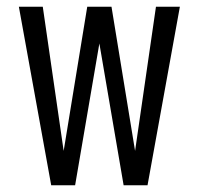

<svg xmlns="http://www.w3.org/2000/svg" viewBox="-20 -550 590 570"><path d="M132 0 36 -530H107L169 -102L239 -530H311L381 -102L443 -530H514L418 0H347L275 -421L203 0Z"/></svg>

Font: Lode
Style: Regular
Weight: 400
Monospace: yes
Designer: Belleve Invis
Foundry: Belleve Invis
Version: Version 29.2.0; ttfautohint (v1.8.3)